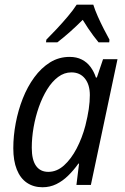

<svg xmlns="http://www.w3.org/2000/svg" viewBox="-20 -787 532 817"><path d="M161.1 9.8Q122.6 9.8 94.5 -9.3Q66.4 -28.3 51.5 -65.7Q36.6 -103 36.6 -156.2Q36.6 -208.5 46.9 -262.9Q57.1 -317.4 76.9 -367.7Q96.7 -418 126 -458Q155.3 -498 192.9 -521.5Q230.5 -544.9 276.4 -544.9Q305.7 -544.9 327.9 -533.7Q350.1 -522.5 365 -502.4Q379.9 -482.4 388.2 -457H392.1L418.5 -535.2H480L366.7 0H305.2L316.4 -90.8H313.5Q293.5 -62.5 270 -39.6Q246.6 -16.6 219.5 -3.4Q192.4 9.8 161.1 9.8ZM185.5 -55.7Q221.7 -55.7 252.2 -83Q282.7 -110.4 306.2 -155.3Q329.6 -200.2 343.3 -252.4Q353 -291 357.7 -322.8Q362.3 -354.5 362.3 -382.3Q362.3 -426.8 341.3 -452.9Q320.3 -479 283.7 -479Q253.4 -479 227.3 -459.5Q201.2 -439.9 180.7 -406.7Q160.2 -373.5 145.5 -332Q130.9 -290.5 123 -245.6Q115.2 -200.7 115.2 -158.2Q115.2 -106.9 133.3 -81.3Q151.4 -55.7 185.5 -55.7ZM175.8 -606.9 177.2 -618.2Q197.3 -638.2 221.7 -664.3Q246.1 -690.4 268.8 -717.3Q291.5 -744.1 306.2 -767.1H377Q383.8 -745.1 396 -717.5Q408.2 -689.9 421.9 -663.3Q435.5 -636.7 445.8 -618.2L444.8 -606.9H399.4Q389.2 -619.1 377.7 -634.5Q366.2 -649.9 354.7 -667Q343.3 -684.1 332 -702.6Q304.2 -674.8 276.4 -650.1Q248.5 -625.5 224.1 -606.9Z"/></svg>

Font: Open Sans SemiCondensed
Style: Italic
Weight: 400
Width: 4
Italic angle: -12°
Designer: Monotype Design Team
Foundry: Monotype Imaging Inc.
Version: Version 3.000